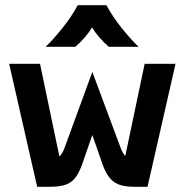

<svg xmlns="http://www.w3.org/2000/svg" viewBox="-20 -714 706 734"><path d="M15 -470H133L207 -116Q218 -124 228 -152L333 -439L440 -152Q449 -127 459 -118L533 -470H651L544 0H494Q455 0 432 -9.5Q409 -19 393.5 -41.5Q378 -64 365 -106L333 -198L301 -106Q287 -62 272 -40Q257 -18 234 -9Q211 0 172 0H122ZM277 -694H387Q411 -649 447.5 -604Q484 -559 510 -535H396Q356 -570 332 -609Q308 -570 268 -535H154Q180 -559 216.5 -604Q253 -649 277 -694Z"/></svg>

Font: KoHo
Style: Bold
Weight: 700
Designer: Cadson Demak & Katatrad Team
Foundry: Cadson Demak Co.,Ltd.
Version: Version 1.000; ttfautohint (v1.6)